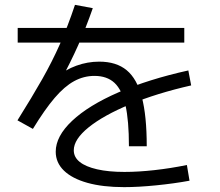

<svg xmlns="http://www.w3.org/2000/svg" viewBox="-20 -767 904 789"><path d="M368.2 -455.1Q324.2 -455.1 284.7 -433.6Q245.1 -412.1 204.6 -364.7Q164.1 -317.4 115.2 -237.3L51.8 -272.5Q112.3 -369.1 153.3 -441.4Q194.3 -513.7 226.6 -586.4Q258.8 -659.2 288.1 -747.1L361.3 -733.4Q333 -652.3 301.3 -581.1Q269.5 -509.8 229.5 -436.5L208 -447.3Q248 -480.5 293.9 -497.1Q339.8 -513.7 387.7 -513.7Q458 -513.7 500.5 -478.5Q543 -443.4 563 -367.2Q583 -291 583 -166H509.8Q509.8 -271.5 495.6 -334.5Q481.4 -397.5 450.7 -426.3Q419.9 -455.1 368.2 -455.1ZM209 -143.6Q209 -207 276.4 -270.5Q343.8 -334 467.3 -387.7Q590.8 -441.4 753.9 -477.5L765.6 -416Q624 -383.8 514.6 -338.4Q405.3 -293 344.2 -243.7Q283.2 -194.3 283.2 -149.4Q283.2 -121.1 307.6 -101.6Q332 -82 378.9 -71.3Q425.8 -60.5 491.2 -60.5Q548.8 -60.5 614.7 -67.9Q680.7 -75.2 748 -88.9L758.8 -24.4Q695.3 -12.7 622.1 -5.4Q548.8 2 490.2 2Q402.3 2 339.4 -15.6Q276.4 -33.2 242.7 -65.9Q209 -98.6 209 -143.6ZM52.7 -652.3H737.3V-591.8H52.7Z"/></svg>

Font: Pretendard GOV Variable
Style: Regular
Weight: 400
Designer: Base glyphs from Inter by Rasmus Andersson; Hangul glyphs from Noto Sans CJK(Source Han Sans) by Jang Soo-young and Kang
Foundry: Kil Hyung-jin
Version: Version 1.307;Glyphs 3.2 (3192)